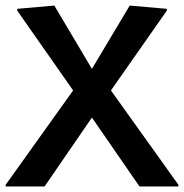

<svg xmlns="http://www.w3.org/2000/svg" viewBox="-22 -670 661 690"><path d="M40 -631.7 240.8 -345 -1.7 -5.8V0H138.3L308.3 -247.5L479.2 0H619.2V-5.8L376.7 -345L577.5 -631.7V-638.3L444.2 -650L308.3 -422.5L173.3 -650L40 -638.3Z"/></svg>

Font: Boon SemiBold
Style: Regular
Weight: 600
Designer: Sungsit Sawaiwan
Foundry: FontUni
Version: Version 2.0